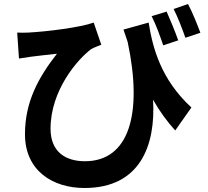

<svg xmlns="http://www.w3.org/2000/svg" viewBox="-20 -862 1040 961"><path d="M814 -804 739 -781C761 -738 781 -682 797 -635L872 -660C858 -701 832 -763 814 -804ZM921 -842 849 -817C870 -776 892 -718 908 -673L983 -698C968 -738 943 -801 921 -842ZM66 -699 75 -569C98 -573 113 -575 134 -578C164 -582 227 -589 265 -593C172 -474 105 -352 105 -190C105 -9 242 79 403 79C682 79 760 -135 746 -363C779 -305 816 -254 857 -209L938 -324C785 -465 744 -623 724 -749L598 -714L619 -652C696 -290 625 -55 405 -55C309 -55 233 -101 233 -218C233 -410 368 -565 436 -616C452 -625 472 -632 487 -638L449 -749C384 -725 217 -704 122 -699C103 -698 83 -698 66 -699Z"/></svg>

Font: Noto Sans Mono CJK HK
Style: Bold
Weight: 700
Designer: Ryoko NISHIZUKA 西塚涼子 (kana, bopomofo & ideographs); Paul D. Hunt (Latin, Greek & Cyrillic); Sandoll Communications 산돌커뮤니
Foundry: Adobe
Version: Version 2.004;hotconv 1.0.118;makeotfexe 2.5.65603